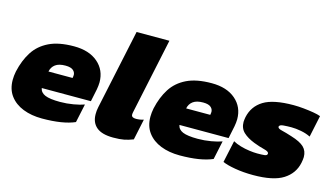

<svg xmlns="http://www.w3.org/2000/svg" viewBox="-80 -940 2113 1215"><g transform="rotate(15 977.0 -332.0)"><path d="M249 10Q179 10 124.5 -11.5Q70 -33 38.5 -75Q7 -117 7 -179Q7 -205 13 -235Q30 -311 65.5 -366.5Q101 -422 164.5 -453Q228 -484 328 -484Q427 -484 484.5 -434.5Q542 -385 542 -305Q542 -294 540.5 -282Q539 -270 537 -258L520 -176H198Q203 -147 234 -134Q265 -121 332 -121Q376 -121 419 -128.5Q462 -136 489 -146L463 -24Q385 10 249 10ZM212 -288H370L372 -301Q375 -322 359.5 -337Q344 -352 307 -352Q264 -352 241 -335Q218 -318 212 -288Z M715 10Q641 10 605.5 -20Q570 -50 570 -105Q570 -116 571 -127.5Q572 -139 575 -152L686 -674H901L796 -179Q795 -175 794.5 -170.5Q794 -166 794 -162Q794 -142 824 -142Q837 -142 849.5 -144Q862 -146 874 -150L845 -13Q814 -1 786.5 4.5Q759 10 715 10Z M1151 10Q1081 10 1026.5 -11.5Q972 -33 940.5 -75Q909 -117 909 -179Q909 -205 915 -235Q932 -311 967.5 -366.5Q1003 -422 1066.5 -453Q1130 -484 1230 -484Q1329 -484 1386.5 -434.5Q1444 -385 1444 -305Q1444 -294 1442.5 -282Q1441 -270 1439 -258L1422 -176H1100Q1105 -147 1136 -134Q1167 -121 1234 -121Q1278 -121 1321 -128.5Q1364 -136 1391 -146L1365 -24Q1287 10 1151 10ZM1114 -288H1272L1274 -301Q1277 -322 1261.5 -337Q1246 -352 1209 -352Q1166 -352 1143 -335Q1120 -318 1114 -288Z M1632 10Q1568 10 1513 0.5Q1458 -9 1430 -22L1461 -166Q1482 -154 1511 -145.5Q1540 -137 1570 -133Q1600 -129 1622 -129Q1653 -129 1670.5 -131Q1688 -133 1688 -146Q1688 -159 1657 -166.5Q1626 -174 1587 -189Q1541 -207 1514 -232.5Q1487 -258 1487 -300Q1487 -308 1488.5 -316Q1490 -324 1491 -332Q1507 -406 1570.5 -445Q1634 -484 1767 -484Q1798 -484 1832.5 -480.5Q1867 -477 1897 -472Q1927 -467 1945 -460L1915 -318Q1887 -332 1852.5 -338.5Q1818 -345 1789 -345Q1763 -345 1737.5 -343Q1712 -341 1709 -329Q1707 -316 1735 -309.5Q1763 -303 1803 -290Q1862 -272 1887.5 -247.5Q1913 -223 1913 -183Q1913 -174 1911.5 -164.5Q1910 -155 1908 -144Q1893 -72 1828.5 -31Q1764 10 1632 10Z"/></g></svg>

Font: Kanit ExtraBold
Style: Italic
Weight: 800
Italic angle: -12°
Designer: Katatrad Team
Foundry: CadsonDemak
Version: Version 2.000; ttfautohint (v1.8.3)